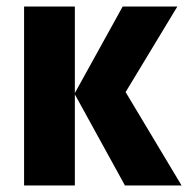

<svg xmlns="http://www.w3.org/2000/svg" viewBox="-20 -570 578 590"><path d="M357 -550H525L366 -287L538 0H364L210 -280V0H54V-550H210V-284Z"/></svg>

Font: Noto Sans Display Condensed ExtraBold
Style: Regular
Weight: 800
Width: 3
Designer: Monotype Design Team
Foundry: Monotype Imaging Inc.
Version: Version 2.003